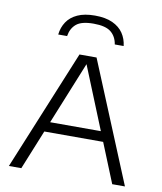

<svg xmlns="http://www.w3.org/2000/svg" viewBox="-88 -865 789 936"><g transform="rotate(10 307.0 -397.5)"><path d="M20 0 264.5 -595H349L594.5 0H531.5L301 -568H312L81.5 0ZM144.5 -195.5 159.5 -245H454.5L469 -195.5ZM145.5 -673Q149.5 -708.5 167.8 -736Q186 -763.5 220.2 -779.2Q254.5 -795 306.5 -795Q359 -795 393.8 -779Q428.5 -763 447 -735.5Q465.5 -708 469.5 -673H425.5Q419.5 -711.5 393 -733.2Q366.5 -755 306.5 -755Q247 -755 221.2 -733.2Q195.5 -711.5 189.5 -673Z"/></g></svg>

Font: Encode Sans SC SemiExpanded Light
Style: Regular
Weight: 300
Width: 6
Designer: Multiple Designers
Foundry: Impallari Type
Version: Version 3.002